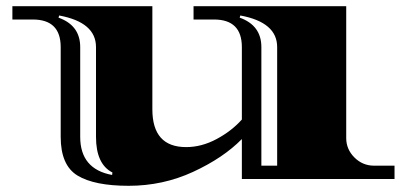

<svg xmlns="http://www.w3.org/2000/svg" viewBox="-20 -578 1324 620"><path d="M761 0V-129Q701 -68 603.5 -23Q506 22 395.5 22Q285 22 230.5 -11Q176 -44 176 -136V-426Q176 -515 86 -515H20V-558H472V-225Q472 -103 581 -103Q631 -103 679.5 -129Q728 -155 761 -192V-426Q761 -515 671 -515H605V-558H1098V-132Q1098 -96 1124.5 -69.5Q1151 -43 1188 -43H1254V0ZM239 -426V-136Q239 -32 342 -13L343 -21Q290 -48 290 -136V-426Q290 -506 171 -528L169 -521Q239 -496 239 -426ZM824 -426V-43H875V-426Q875 -506 756 -528L754 -521Q824 -496 824 -426Z"/></svg>

Font: Diplomata
Style: Regular
Weight: 400
Width: 7
Designer: Eduardo Rodriguez Tunni
Foundry: Eduardo Rodriguez Tunni
Version: Version 1.001